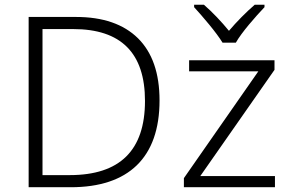

<svg xmlns="http://www.w3.org/2000/svg" viewBox="-20 -785 1214 805"><path d="M968.8 -606C992.7 -648.9 1051.8 -715.8 1088.9 -754.9V-765.1H1047.9C1012.2 -734.4 971.7 -693.4 939.9 -655.8C909.2 -693.4 870.6 -734.4 835 -765.1H793.9V-754.9C829.6 -715.8 887.2 -648.9 913.1 -606ZM648.9 -363.8C648.9 -478 618.7 -564.9 558.6 -624.5C498 -684.1 411.6 -713.9 298.8 -713.9H100.1V0H276.9C518.6 0 648.9 -124 648.9 -363.8ZM587.9 -361.8C587.9 -154.3 482.4 -50.8 272 -50.8H158.2V-663.1H287.1C487.8 -663.1 587.9 -562.5 587.9 -361.8ZM1132.8 -46.9H819.8L1130.9 -492.2V-532.2H772.9V-485.8H1063L751 -38.1V0H1132.8Z"/></svg>

Font: Noto Reveo Sans
Style: Regular
Weight: 300
Designer: Monotype Design Team
Foundry: Monotype Imaging Inc.
Version: Version 2.007